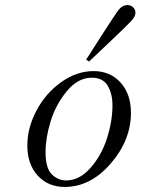

<svg xmlns="http://www.w3.org/2000/svg" viewBox="-20 -720 550 751"><path d="M86.9 -150.9Q86.9 -219.7 122.6 -287.4Q158.2 -355 219 -398.4Q279.8 -441.9 346.2 -441.9Q411.1 -441.9 451.7 -397Q492.2 -352.1 492.2 -278.8Q492.2 -171.9 413.1 -80.3Q334 11.2 232.9 11.2Q168 11.2 127.4 -33.2Q86.9 -77.6 86.9 -150.9ZM158.2 -125Q158.2 -62 182.6 -38.1Q207 -14.2 238.8 -14.2Q290.5 -14.2 333.7 -63Q377 -111.8 398.4 -179Q419.9 -246.1 419.9 -308.1Q419.9 -353 401.4 -384.5Q382.8 -416 338.9 -416Q284.7 -416 241.5 -363.5Q198.2 -311 178.2 -246.1Q158.2 -181.2 158.2 -125ZM316.9 -486.8Q322.8 -496.6 376.5 -579.8Q430.2 -663.1 439 -674.8Q456.1 -699.7 478 -700.2Q492.2 -700.2 501 -691.2Q509.8 -682.1 509.8 -669.9Q509.8 -655.8 493.4 -637.9Q477.1 -620.1 402.8 -549.8Q357.9 -507.8 329.1 -480H327.1Z"/></svg>

Font: CMU Classical Serif
Style: Italic
Weight: 500
Italic angle: -14.04°
Version: Version 0.7.0